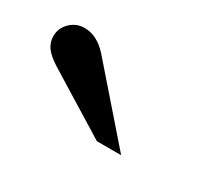

<svg xmlns="http://www.w3.org/2000/svg" viewBox="-50 -796 434 378"><g transform="rotate(30 166.5 -607.5)"><path d="M244.1 -517.1H189L49.8 -603Q28.3 -616.2 19.8 -627.7Q11.2 -639.2 11.2 -653.8Q11.2 -671.9 24.7 -685.1Q38.1 -698.2 57.1 -698.2Q85.4 -698.2 109.9 -670.9Z"/></g></svg>

Font: Accordance
Style: Bold
Weight: 700
Version: Version 1.2 (build January 31, 2020) Miklal Software Solutio